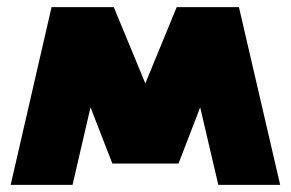

<svg xmlns="http://www.w3.org/2000/svg" viewBox="-20 -520 818 540"><path d="M296 -60H482L300 -500H125ZM10 0H184L300 -500H125ZM594 0H768L652 -500H477ZM296 -60H482L652 -500H477Z"/></svg>

Font: Unageo
Style: Black
Weight: 900
Designer: Richard Sepsi
Foundry: Richard Sepsi
Version: Version 2.000